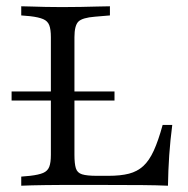

<svg xmlns="http://www.w3.org/2000/svg" viewBox="-20 -591 598 611"><path d="M16.9 -271V-300H344.4V-271ZM171 -2.4Q147.6 -2.4 124.6 -2Q101.6 -1.6 81.5 -1.2Q61.3 -0.8 47.6 0V-29L75.8 -31.5Q103.2 -34.7 117.3 -40.7Q131.5 -46.8 136.7 -60.1Q141.9 -73.4 141.9 -98.4V-369.4H216.9V-98.4Q216.9 -70.2 221.4 -55.6Q225.8 -41.1 241.1 -36.3Q256.5 -31.5 287.9 -31.5H325Q363.7 -31.5 390.3 -38.3Q416.9 -45.2 435.9 -62.5Q454.8 -79.8 469.4 -111.7Q483.9 -143.5 497.6 -193.5H528.2Q521.8 -144.4 518.5 -96.8Q515.3 -49.2 514.5 0Q479.8 -1.6 432.3 -2Q384.7 -2.4 318.5 -2.4H179ZM171 -568.5H179.8H183.9Q210.5 -568.5 237.5 -569Q264.5 -569.4 288.7 -570.2Q312.9 -571 329.8 -571V-541.9L282.3 -537.9Q241.9 -534.7 229.4 -522.2Q216.9 -509.7 216.9 -472.6V-369.4H141.9V-472.6Q141.9 -497.6 136.7 -510.9Q131.5 -524.2 117.3 -530.2Q103.2 -536.3 75.8 -539.5L47.6 -541.9V-571Q61.3 -571 81.5 -570.2Q101.6 -569.4 124.6 -569Q147.6 -568.5 171 -568.5Z"/></svg>

Font: Playfair 5pt SemiExpanded Light Light
Style: Regular
Weight: 300
Version: Version 2.203